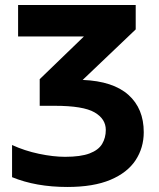

<svg xmlns="http://www.w3.org/2000/svg" viewBox="-20 -734 631 764"><path d="M520 -714V-617L309 -416Q430 -411 491 -356.5Q552 -302 552 -208Q552 -146 519.5 -96.5Q487 -47 419.5 -18.5Q352 10 248 10Q123 10 28 -29V-157Q78 -134 135 -122Q192 -110 239 -110Q301 -110 336.5 -123.5Q372 -137 386.5 -161.5Q401 -186 401 -217Q401 -261 356 -287Q311 -313 198 -313H138V-419L314 -589H52V-714Z"/></svg>

Font: Noto IKEA Latin
Style: Bold
Weight: 700
Designer: Monotype Design Team
Foundry: Monotype Imaging Inc.
Version: Version 1.0